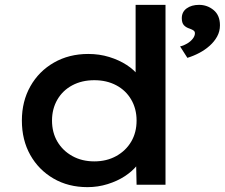

<svg xmlns="http://www.w3.org/2000/svg" viewBox="-20 -760 925 790"><path d="M340 10Q261 10 200 -25.5Q139 -61 104.5 -122.5Q70 -184 70 -264Q70 -343 105 -405Q140 -467 202 -502.5Q264 -538 343 -538Q389 -538 429.5 -525.5Q470 -513 501.5 -492.5Q533 -472 551 -447Q569 -422 571 -396L538 -392V-740H661V0H542L539 -132L563 -127Q562 -102 543 -78.5Q524 -55 493.5 -35Q463 -15 423 -2.5Q383 10 340 10ZM368 -96Q419 -96 458.5 -118Q498 -140 520 -177.5Q542 -215 542 -264Q542 -312 520 -350Q498 -388 458.5 -409Q419 -430 368 -430Q317 -430 277.5 -409Q238 -388 216 -350Q194 -312 194 -264Q194 -215 216 -177.5Q238 -140 277.5 -118Q317 -96 368 -96ZM751 -522 721 -569Q735 -572 749.5 -580.5Q764 -589 773 -600.5Q782 -612 782 -623Q782 -630 777 -634Q772 -638 761 -642Q745 -647 736.5 -656.5Q728 -666 728 -685Q728 -711 748 -725.5Q768 -740 799 -740Q833 -740 859 -718.5Q885 -697 885 -656Q885 -631 873.5 -610Q862 -589 843 -572Q824 -555 800.5 -542.5Q777 -530 751 -522Z"/></svg>

Font: Lexend Exa Medium
Style: Regular
Weight: 500
Designer: Bonnie Shaver-Troup, Thomas Jockin
Foundry: Lexend
Version: Version 1.007